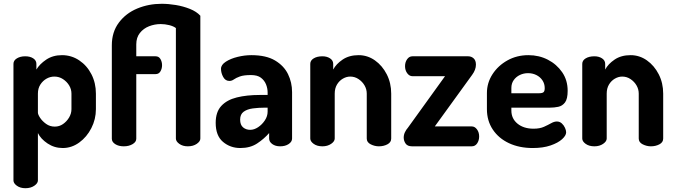

<svg xmlns="http://www.w3.org/2000/svg" viewBox="-20 -772 3565 1013"><path d="M114 221Q87 221 69 208Q51 195 51 180V-435Q51 -453 69 -464Q87 -475 113 -475Q139 -475 155.5 -464Q172 -453 172 -435V-405Q189 -434 224 -457.5Q259 -481 307 -481Q357 -481 398 -453.5Q439 -426 462.5 -380Q486 -334 486 -278V-196Q486 -143 462 -96Q438 -49 398 -20Q358 9 311 9Q267 9 231 -15Q195 -39 180 -70V180Q180 195 161 208Q142 221 114 221ZM269 -104Q293 -104 312.5 -117.5Q332 -131 344.5 -152Q357 -173 357 -196V-278Q357 -301 345 -321Q333 -341 312.5 -354.5Q292 -368 267 -368Q245 -368 225.5 -357Q206 -346 193 -326Q180 -306 180 -278V-178Q180 -168 191.5 -150.5Q203 -133 223 -118.5Q243 -104 269 -104Z M633 0Q606 0 588 -11.5Q570 -23 570 -40V-533Q570 -603 607 -652.5Q644 -702 704 -727Q764 -752 833 -752Q869 -752 908 -745.5Q947 -739 982 -725Q1017 -711 1037 -689V-41Q1037 -26 1018 -13Q999 0 971 0Q944 0 926 -13Q908 -26 908 -41V-624Q895 -634 872.5 -639.5Q850 -645 828 -645Q796 -645 766.5 -633.5Q737 -622 718 -598Q699 -574 699 -538V-475H801Q818 -475 826.5 -460.5Q835 -446 835 -428Q835 -410 826.5 -395.5Q818 -381 801 -381H699V-40Q699 -23 679.5 -11.5Q660 0 633 0Z M1248 9Q1195 9 1156.5 -23.5Q1118 -56 1118 -124Q1118 -181 1147.5 -213Q1177 -245 1229.5 -258Q1282 -271 1351 -271H1392V-284Q1392 -306 1383.5 -327Q1375 -348 1356.5 -362Q1338 -376 1304 -376Q1266 -376 1245.5 -368.5Q1225 -361 1214 -353Q1203 -345 1190 -345Q1169 -345 1157.5 -366Q1146 -387 1146 -409Q1146 -430 1171.5 -446.5Q1197 -463 1234 -472Q1271 -481 1306 -481Q1384 -481 1431 -453Q1478 -425 1499.5 -381Q1521 -337 1521 -286V-41Q1521 -24 1503 -12Q1485 0 1458 0Q1433 0 1416.5 -12Q1400 -24 1400 -41V-70Q1373 -39 1336.5 -15Q1300 9 1248 9ZM1300 -87Q1321 -87 1342 -101Q1363 -115 1377.5 -137Q1392 -159 1392 -183V-204H1377Q1344 -204 1314 -200Q1284 -196 1265.5 -182.5Q1247 -169 1247 -141Q1247 -113 1262.5 -100Q1278 -87 1300 -87Z M1681 0Q1653 0 1635 -13Q1617 -26 1617 -41V-435Q1617 -453 1635 -464Q1653 -475 1681 -475Q1705 -475 1721.5 -464Q1738 -453 1738 -435V-405Q1753 -434 1787.5 -457.5Q1822 -481 1872 -481Q1919 -481 1958 -453.5Q1997 -426 2020.5 -380Q2044 -334 2044 -278V-41Q2044 -21 2024 -10.5Q2004 0 1979 0Q1957 0 1936 -10.5Q1915 -21 1915 -41V-278Q1915 -301 1903.5 -321Q1892 -341 1872 -354.5Q1852 -368 1828 -368Q1808 -368 1789 -357Q1770 -346 1758 -326Q1746 -306 1746 -278V-41Q1746 -26 1727 -13Q1708 0 1681 0Z M2154 0Q2130 0 2120 -14.5Q2110 -29 2110 -46Q2110 -61 2116.5 -74.5Q2123 -88 2132 -98L2328 -370H2156Q2140 -370 2128.5 -385.5Q2117 -401 2117 -423Q2117 -444 2128 -459.5Q2139 -475 2156 -475H2450Q2467 -475 2479 -464Q2491 -453 2491 -431Q2491 -404 2471 -377L2274 -105H2469Q2485 -105 2496.5 -89.5Q2508 -74 2508 -52Q2508 -31 2497.5 -15.5Q2487 0 2469 0Z M2791 9Q2720 9 2665.5 -16.5Q2611 -42 2580 -88.5Q2549 -135 2549 -196V-281Q2549 -335 2578.5 -380.5Q2608 -426 2657.5 -453.5Q2707 -481 2768 -481Q2824 -481 2870.5 -457Q2917 -433 2946 -391Q2975 -349 2975 -293Q2975 -250 2961 -231.5Q2947 -213 2925.5 -208.5Q2904 -204 2881 -204H2678V-189Q2678 -146 2710.5 -119.5Q2743 -93 2795 -93Q2828 -93 2850 -103Q2872 -113 2888 -122Q2904 -131 2918 -131Q2933 -131 2944 -121Q2955 -111 2961 -97.5Q2967 -84 2967 -74Q2967 -57 2945.5 -37.5Q2924 -18 2884.5 -4.5Q2845 9 2791 9ZM2678 -280H2824Q2841 -280 2847.5 -285.5Q2854 -291 2854 -307Q2854 -330 2842 -348Q2830 -366 2810 -376Q2790 -386 2766 -386Q2743 -386 2723 -376.5Q2703 -367 2690.5 -349.5Q2678 -332 2678 -308Z M3116 0Q3088 0 3070 -13Q3052 -26 3052 -41V-435Q3052 -453 3070 -464Q3088 -475 3116 -475Q3140 -475 3156.5 -464Q3173 -453 3173 -435V-405Q3188 -434 3222.5 -457.5Q3257 -481 3307 -481Q3354 -481 3393 -453.5Q3432 -426 3455.5 -380Q3479 -334 3479 -278V-41Q3479 -21 3459 -10.5Q3439 0 3414 0Q3392 0 3371 -10.5Q3350 -21 3350 -41V-278Q3350 -301 3338.5 -321Q3327 -341 3307 -354.5Q3287 -368 3263 -368Q3243 -368 3224 -357Q3205 -346 3193 -326Q3181 -306 3181 -278V-41Q3181 -26 3162 -13Q3143 0 3116 0Z"/></svg>

Font: Dosis
Style: Bold
Weight: 700
Designer: EdgarTolentino, PabloImpallari, IginoMarini
Foundry: EdgarTolentino, PabloImpallari, IginoMarini
Version: Version 3.001; ttfautohint (v1.8.2)